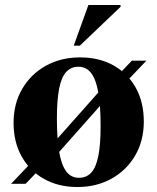

<svg xmlns="http://www.w3.org/2000/svg" viewBox="-20 -738 632 771"><path d="M24.5 0 117.5 -97.5 148 -111 415 -412 450 -432 509.5 -494.5H568L475.5 -397.5L443 -382L176 -81L143 -62.5L83 0ZM297 -24Q327.5 -24 346.8 -45.2Q366 -66.5 375 -112.2Q384 -158 384 -232Q384 -311 375.2 -363.8Q366.5 -416.5 347 -443.2Q327.5 -470 295 -470Q265 -470 245.8 -449Q226.5 -428 217.5 -382Q208.5 -336 208.5 -262.5Q208.5 -183.5 217.2 -130.5Q226 -77.5 245.2 -50.8Q264.5 -24 297 -24ZM291 13Q214.5 13 156.8 -19.5Q99 -52 66.8 -110Q34.5 -168 34.5 -244.5Q34.5 -322 69.2 -381.2Q104 -440.5 164.2 -474Q224.5 -507.5 301.5 -507.5Q379 -507.5 436.5 -475Q494 -442.5 525.8 -384.5Q557.5 -326.5 557.5 -250Q557.5 -172.5 522.5 -113Q487.5 -53.5 427.2 -20.2Q367 13 291 13ZM276 -554.5 335 -718H464V-710.5L300.5 -554.5Z"/></svg>

Font: Newsreader 60pt
Style: Bold
Weight: 700
Designer: Hugues Gentile
Foundry: Production Type
Version: Version 1.003